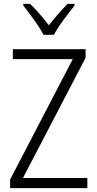

<svg xmlns="http://www.w3.org/2000/svg" viewBox="-20 -967 499 987"><path d="M429 0H32V-44L354 -663H46V-714H420V-670L98 -52H429ZM363 -947H327Q274 -892 231 -837Q209 -866 183.5 -895.5Q158 -925 135 -947H100V-938Q124 -908 155 -865Q186 -822 204 -788H257Q275 -822 306.5 -864.5Q338 -907 363 -938Z"/></svg>

Font: Noto Sans UI SemiCondensed Light
Style: Regular
Weight: 300
Width: 4
Designer: Monotype Design Team
Foundry: Monotype Imaging Inc.
Version: Version 1.901